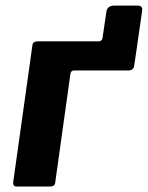

<svg xmlns="http://www.w3.org/2000/svg" viewBox="-20 -681 539 701"><path d="M292.2 -472.7 300.9 -530H339.3Q352.7 -530 354.4 -542.7L368.3 -637.3Q371.4 -660.6 398.1 -660.6H480.4Q493.2 -660.6 496.8 -655.6Q500.5 -650.6 498.8 -639.9L474.5 -472.7ZM41.2 0Q25.9 0 28.4 -17.4L98.2 -514.7Q99.5 -530 117.3 -530H465.1Q473.1 -530 477.8 -526.4Q482.5 -522.7 480.8 -514.7L469.9 -441.1Q467.8 -423.7 448 -423.7H250.2Q239.7 -423.7 237.3 -412.5L181.7 -15.3Q180.7 0 162.5 0Z"/></svg>

Font: Libre Franklin Thin
Style: Italic
Weight: 100
Italic angle: -8°
Designer: Pablo Impallari, Rodrigo Fuenzalida, Nhung Nguyen
Foundry: Impallari Type
Version: Version 3.000